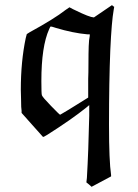

<svg xmlns="http://www.w3.org/2000/svg" viewBox="-20 -499 529 738"><path d="M399 -19Q399 119 407 174V179L332 219L322 210L312 202L314 185Q320 83 323 -54V-95L311 -85Q255 -40 162 19Q146 29 145 27Q140 22 103 -20L63 -65V-73Q61 -83 61 -115Q61 -122 60.5 -135Q60 -148 60 -154Q60 -263 79 -353L83 -368L94 -375Q189 -427 231 -460Q246 -471 247 -471L260 -464Q274 -457 295 -447.5Q316 -438 330 -434L341 -432L410 -479L412 -478Q414 -476 416 -474.5Q418 -473 419 -473L417 -461Q409 -417 404 -307Q399 -185 399 -19ZM319 -196Q320 -216 320 -256Q320 -296 321 -322Q322 -348 325 -361V-367H316Q260 -372 194 -392Q179 -397 176 -397H175Q173 -397 169 -387Q139 -321 139 -187Q139 -138 141 -133Q143 -126 176 -92Q209 -58 211 -58L218 -62Q226 -67 240 -75Q254 -83 266 -91L319 -124Z"/></svg>

Font: MathJax_Fraktur
Style: Regular
Weight: 400
Version: Version 1.1